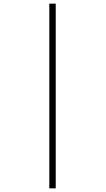

<svg xmlns="http://www.w3.org/2000/svg" viewBox="-20 -782 578 1051"><path d="M250 -762H285V249H250Z"/></svg>

Font: Noto Sans Khmer UI ExtraLight
Style: Regular
Weight: 200
Designer: Danh Hong and the Monotype Design Team
Foundry: Monotype Imaging Inc.
Version: Version 2.002; ttfautohint (v1.8.4.7-5d5b)